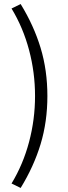

<svg xmlns="http://www.w3.org/2000/svg" viewBox="-20 -752 337 948"><path d="M37 154Q94 60 123.5 -51Q153 -162 153 -278Q153 -394 123.5 -505Q94 -616 37 -710L82 -732Q147 -626 180.5 -515.5Q214 -405 214 -278Q214 -151 180.5 -40.5Q147 70 82 176Z"/></svg>

Font: Assistant-zap
Style: zap
Weight: 400
Designer: Hebrew By Ben Nathan, Latin by Paul Hunt
Version: Version 2.001